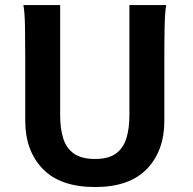

<svg xmlns="http://www.w3.org/2000/svg" viewBox="-20 -733 768 765"><path d="M495.6 -712.9H642.1Q637.2 -683.6 636 -629.9Q634.8 -576.2 634.8 -500.5V-251.5Q634.8 -132.3 565.4 -60.1Q496.1 12.2 358.9 12.2Q220.2 12.2 150.4 -60.1Q80.6 -132.3 80.6 -251.5V-500.5Q80.6 -572.8 79.6 -628.2Q78.6 -683.6 73.2 -712.9H219.7V-273.4Q219.7 -220.7 231.9 -181.6Q244.1 -142.6 274.4 -121.1Q304.7 -99.6 358.9 -99.6Q412.1 -99.6 441.7 -121.1Q471.2 -142.6 483.4 -181.6Q495.6 -220.7 495.6 -273.4Z"/></svg>

Font: Andika
Style: Bold
Weight: 700
Designer: Victor Gaultney, Annie Olsen, Julie Remington, Don Collingsworth, Eric Hays, Becca Hirsbrunner
Foundry: SIL International
Version: Version 6.101